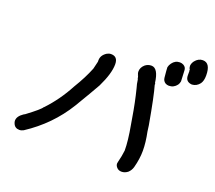

<svg xmlns="http://www.w3.org/2000/svg" viewBox="-127 -928 1243 1109"><g transform="rotate(20 494.5 -373.0)"><path d="M82 -15Q54 -15 44 -40Q40 -49 40 -57Q40 -84 74 -107L83 -112Q162 -171 170 -187L172 -188Q243 -263 294 -359Q338 -431 363 -494L374 -540V-549Q374 -581 406 -601Q418 -608 431 -608Q473 -608 473 -560Q473 -503 430 -415Q401 -363 338 -258Q251 -116 107 -22Q94 -15 82 -15ZM929 -602Q889 -605 889 -644V-672L887 -676L889 -677Q889 -679 886 -682Q882 -691 882 -701Q883 -716 894 -731Q914 -756 941 -756Q989 -756 989 -679Q989 -646 976 -628Q958 -604 929 -602ZM806 -550Q794 -550 784 -556Q769 -566 767 -585Q762 -635 762 -648Q765 -662 774 -674Q792 -699 821 -699Q833 -699 844 -693Q861 -683 861 -663Q864 -615 864 -598Q862 -585 855 -575Q836 -550 806 -550ZM719 10Q701 10 690 -1.5Q679 -13 679 -26Q679 -30 681 -37Q691 -76 695 -111Q695 -170 678 -263Q674 -283 671 -304Q657 -391 636 -474Q629 -496 626 -521Q626 -524 624 -526L621 -540L617 -547L620 -544Q613 -555 613 -568Q613 -592 634 -611Q651 -625 673 -625Q715 -625 726 -537Q729 -537 729 -528L727 -531Q746 -467 776 -296L781 -259Q794 -197 794 -145Q794 -96 779 -40Q773 -19 757 -4Q739 10 719 10Z"/></g></svg>

Font: Bad Comic
Style: Italic
Weight: 400
Italic angle: -11°
Designer: GGBotNet
Foundry: GGBotNet
Version: 0.95